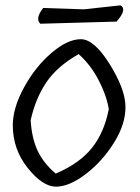

<svg xmlns="http://www.w3.org/2000/svg" viewBox="-20 -700 524 720"><path d="M294 -665 432 -680Q458 -665 417 -619L131 -611Q111 -631 142 -670ZM28 -230Q28 -295 70 -372Q112 -449 172.5 -501Q233 -553 283 -553Q333 -553 391 -460Q449 -367 450.5 -302Q452 -237 408.5 -166.5Q365 -96 302.5 -48Q240 0 190 0Q140 0 84 -70Q28 -140 28 -230ZM275 -497Q195 -452 154 -391.5Q113 -331 95 -249Q99 -182 121 -135Q143 -88 189 -49Q278 -87 324.5 -145Q371 -203 388 -291Q379 -344 349 -401Q319 -458 275 -497Z"/></svg>

Font: Tillana
Style: Regular
Weight: 400
Designer: Lipi Raval (Devanagari, Latin), Jonny Pinhorn (Latin)
Foundry: Indian Type Foundry
Version: Version 2.002;PS 1.0;hotconv 1.0.79;makeotf.lib2.5.61930; tt